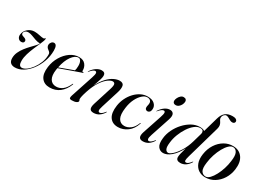

<svg xmlns="http://www.w3.org/2000/svg" viewBox="-21 -1414 2880 2111"><g transform="rotate(30 1419.0 -358.0)"><path d="M435 -366.5Q435 -294.5 411 -227.2Q387 -160 346.8 -106.8Q306.5 -53.5 256.5 -22.5Q206.5 8.5 154 8.5Q118.5 8.5 98.8 -10Q79 -28.5 79 -67.5Q79 -107 95.5 -143Q112 -179 137 -211.2Q162 -243.5 188.5 -271Q215 -298.5 235.8 -320.5Q256.5 -342.5 263.5 -358Q231 -359 201.8 -369.2Q172.5 -379.5 146 -389.8Q119.5 -400 96.5 -401Q71 -401.5 56.2 -389.5Q41.5 -377.5 40.5 -361Q38 -340.5 70.5 -332Q111 -321 109 -296Q106.5 -270 75 -270Q51.5 -270 36.8 -288.2Q22 -306.5 25 -334.5Q29.5 -379.5 65.5 -410.8Q101.5 -442 149 -442Q179 -442 213.5 -434.2Q248 -426.5 265.5 -426.5Q276.5 -426.5 281 -432.8Q285.5 -439 289.5 -439Q293 -439 292.5 -432Q292 -420 285 -401.2Q278 -382.5 268 -359V-358Q267.5 -358 267.5 -358Q251 -321 231.5 -275.8Q212 -230.5 197.5 -183Q183 -135.5 183 -92.5Q183 -27 221.5 -26.5Q248.5 -26.5 280 -49.2Q311.5 -72 340 -110.5Q368.5 -149 387 -196Q405.5 -243 406.5 -291Q408 -312.5 401.2 -322.2Q394.5 -332 382 -341Q348.5 -363 350.5 -394.5Q352 -413.5 365.2 -428Q378.5 -442.5 395.5 -442.5Q435 -442.5 435 -366.5Z M802.5 -148Q773.5 -73.5 720.8 -32.5Q668 8.5 594 8.5Q526.5 8.5 491.2 -39Q456 -86.5 468 -178Q478 -251 514 -311.5Q550 -372 602.2 -408.2Q654.5 -444.5 713 -444.5Q767.5 -444.5 794.2 -411Q821 -377.5 819.5 -333Q819 -321 833.5 -322.5Q838.5 -323 839.5 -320Q840 -317 835 -315Q828.5 -313 798 -302.2Q767.5 -291.5 725.2 -276.5Q683 -261.5 639.8 -246Q596.5 -230.5 565.5 -219.5Q563 -207.5 561.5 -195.5Q550.5 -118.5 575.2 -77.2Q600 -36 652 -36Q696 -36 732.8 -64Q769.5 -92 795.5 -151Q798 -156.5 801 -156Q805 -155 802.5 -148ZM709.5 -435.5Q667 -435.5 626.8 -380.2Q586.5 -325 567.5 -230Q595 -240.5 629.8 -253.2Q664.5 -266 695.8 -277.5Q727 -289 744.5 -295Q748 -305 750.2 -319.5Q752.5 -334 752.5 -354.5Q753 -390 741.2 -412.8Q729.5 -435.5 709.5 -435.5Z M874 -352.5Q871.5 -353 875 -358Q902 -398.5 935.2 -420.5Q968.5 -442.5 1001 -442.5Q1047 -442.5 1047 -399.5Q1047 -381.5 1039 -353.8Q1031 -326 1020.5 -297.8Q1010 -269.5 1004 -251Q1039.5 -322 1079.8 -364Q1120 -406 1158.8 -424.2Q1197.5 -442.5 1228.5 -442.5Q1274.5 -442.5 1282 -409.8Q1289.5 -377 1272.5 -323L1203.5 -102.5Q1188.5 -56 1193 -41.5Q1197.5 -27 1210 -27Q1221 -27 1235 -36Q1249 -45 1269 -70.5Q1273 -76 1275.5 -75Q1278.5 -74 1274.5 -66.5Q1252.5 -31 1222.2 -11.2Q1192 8.5 1153 8.5Q1116 8.5 1106.5 -13.5Q1097 -35.5 1111 -81.5L1183.5 -311Q1199.5 -362 1193.5 -380Q1187.5 -398 1165 -398Q1144 -398 1109.8 -374.5Q1075.5 -351 1038.8 -298Q1002 -245 972.5 -157Q957 -110 952 -86.2Q947 -62.5 947 -50.5Q947 -42 950.5 -37Q954 -32 954 -24.5Q954 -11 933.5 -1.2Q913 8.5 877.5 8.5Q853.5 8.5 849.5 -2Q845.5 -12.5 852.5 -35L946.5 -320.5Q962.5 -368.5 959.5 -384.8Q956.5 -401 942 -401Q931.5 -401 917.2 -391.8Q903 -382.5 880.5 -356Q876.5 -351.5 874 -352.5Z M1582.5 -436Q1552.5 -436 1520.8 -408Q1489 -380 1464.2 -330Q1439.5 -280 1431 -214Q1418 -123 1442.2 -79.5Q1466.5 -36 1518.5 -36Q1557 -36 1594.2 -63Q1631.5 -90 1654 -149Q1657 -155 1659.5 -154.5Q1663.5 -153.5 1661 -147Q1635.5 -69.5 1581 -29.8Q1526.5 10 1463 10Q1392 10 1357.5 -40.5Q1323 -91 1337 -188.5Q1344.5 -240.5 1367.2 -287.2Q1390 -334 1423.8 -369.8Q1457.5 -405.5 1498.2 -425.8Q1539 -446 1582 -446Q1640 -446 1670.2 -418.5Q1700.5 -391 1697.5 -351Q1696 -326 1684.2 -314.5Q1672.5 -303 1658 -303Q1644.5 -303 1635.2 -312.2Q1626 -321.5 1627 -337Q1627.5 -351.5 1631 -363.8Q1634.5 -376 1634.5 -392.5Q1634.5 -411 1621 -423.5Q1607.5 -436 1582.5 -436Z M1893 -517Q1874.5 -517 1865.2 -526.8Q1856 -536.5 1856 -551.5Q1856 -568 1865.8 -588.2Q1875.5 -608.5 1891.8 -623.2Q1908 -638 1927 -638Q1948.5 -638 1957.8 -628Q1967 -618 1967 -604Q1967 -584 1957.2 -564Q1947.5 -544 1931 -530.5Q1914.5 -517 1893 -517ZM1829 -102.5Q1814 -58 1818.2 -42.5Q1822.5 -27 1835.5 -27Q1846.5 -27 1860.2 -36Q1874 -45 1894.5 -70.5Q1898.5 -76 1901 -75Q1904 -74 1900 -66.5Q1878 -31 1847.8 -11.2Q1817.5 8.5 1778 8.5Q1707.5 8.5 1736.5 -81.5L1816 -320Q1832 -367.5 1829.5 -384.2Q1827 -401 1812 -401Q1801.5 -401 1787.2 -391.8Q1773 -382.5 1750 -356Q1746.5 -351.5 1744 -352.5Q1741.5 -353 1745 -358Q1771.5 -398.5 1803.5 -420.5Q1835.5 -442.5 1868.5 -442.5Q1900.5 -442.5 1913.2 -419.2Q1926 -396 1909.5 -345Z M2371.5 -66.5Q2350 -31 2320 -11.2Q2290 8.5 2253.5 8.5Q2201 8.5 2201 -37Q2201 -52.5 2206.8 -79.2Q2212.5 -106 2228.5 -160.5Q2185.5 -78 2134.5 -34.8Q2083.5 8.5 2036.5 8.5Q1996 8.5 1971 -24.8Q1946 -58 1955 -132.5Q1960.5 -188 1987 -243Q2013.5 -298 2054.8 -343.2Q2096 -388.5 2145.5 -415.8Q2195 -443 2246.5 -443Q2289 -443 2307.5 -427L2362 -618.5Q2377.5 -672.5 2410.5 -699Q2443.5 -725.5 2501.5 -725.5Q2529.5 -725.5 2544 -715.5Q2558.5 -705.5 2558.5 -691Q2558.5 -679.5 2550.2 -671.5Q2542 -663.5 2526.5 -663.5Q2511 -663.5 2495.2 -672Q2479.5 -680.5 2464.2 -689Q2449 -697.5 2435.5 -697.5Q2420 -697.5 2406.2 -682.5Q2392.5 -667.5 2392 -644Q2392 -631.5 2398.8 -620.8Q2405.5 -610 2413.5 -597Q2421.5 -584 2424.8 -566.2Q2428 -548.5 2421 -522L2302 -105.5Q2288.5 -58.5 2290.5 -42.8Q2292.5 -27 2308.5 -27Q2319 -27 2332.5 -36Q2346 -45 2366 -70.5Q2370.5 -76 2372.5 -75Q2375.5 -74 2371.5 -66.5ZM2044.5 -130Q2036.5 -70 2049 -45.5Q2061.5 -21 2084 -21Q2104 -21 2138 -51.8Q2172 -82.5 2206.5 -138.5Q2241 -194.5 2263 -270.5L2296 -386Q2300.5 -405 2292.5 -420Q2284.5 -435 2256 -435Q2221 -435 2186 -407.2Q2151 -379.5 2121 -334Q2091 -288.5 2070.5 -235Q2050 -181.5 2044.5 -130Z M2674.5 -443.5Q2749.5 -441 2789.2 -384.5Q2829 -328 2815.5 -231.5Q2806 -164.5 2772 -110.2Q2738 -56 2686.2 -23.8Q2634.5 8.5 2570.5 8.5Q2523 8.5 2486.2 -15.2Q2449.5 -39 2431.5 -85Q2413.5 -131 2423 -198Q2433.5 -272 2470 -328.2Q2506.5 -384.5 2559.8 -415.2Q2613 -446 2674.5 -443.5ZM2571 -1.5Q2596.5 -1.5 2622.5 -28Q2648.5 -54.5 2671.2 -97.8Q2694 -141 2709.8 -191.2Q2725.5 -241.5 2731 -288.5Q2742.5 -364.5 2725.5 -398Q2708.5 -431.5 2676.5 -433.5Q2650 -435.5 2622.5 -409.5Q2595 -383.5 2570.8 -340Q2546.5 -296.5 2529.5 -244.2Q2512.5 -192 2506.5 -141Q2495 -61.5 2515.5 -31.5Q2536 -1.5 2571 -1.5Z"/></g></svg>

Font: Fraunces 144pt S000
Style: Italic
Weight: 400
Italic angle: -16°
Version: Version 1.000; ttfautohint (v1.8.3)